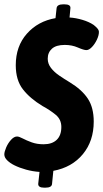

<svg xmlns="http://www.w3.org/2000/svg" viewBox="-29 -788 478 889"><path d="M176 81Q147 81 148 63L154 8Q123 6 92 -2.5Q61 -11 37 -23Q17 -33 4 -46Q-9 -59 -9 -73Q-9 -85 -0.5 -105Q8 -125 22 -140.5Q36 -156 50 -156Q59 -156 76 -147Q93 -138 117.5 -129Q142 -120 173 -120Q212 -120 233.5 -140.5Q255 -161 255 -200Q255 -235 229 -256.5Q203 -278 168 -297Q110 -332 77 -374.5Q44 -417 44 -486Q44 -574 95.5 -632Q147 -690 228 -704L233 -750Q235 -768 264 -768H269Q299 -768 297 -750L293 -707Q323 -705 353 -696Q383 -687 404 -673Q412 -667 420.5 -658Q429 -649 429 -640Q429 -624 419.5 -604Q410 -584 396.5 -570Q383 -556 371 -556Q359 -556 331.5 -568Q304 -580 271 -580Q231 -580 211.5 -562.5Q192 -545 192 -516Q192 -493 207 -473.5Q222 -454 245.5 -438Q269 -422 294 -407Q350 -373 377.5 -331.5Q405 -290 405 -225Q405 -135 354.5 -74Q304 -13 218 3L212 63Q211 81 181 81Z"/></svg>

Font: Asap Condensed
Style: Bold Italic
Weight: 700
Width: 3
Italic angle: -6°
Designer: Pablo Cosgaya
Foundry: Omnibus-Type
Version: Version 3.001; ttfautohint (v1.8.4.7-5d5b)